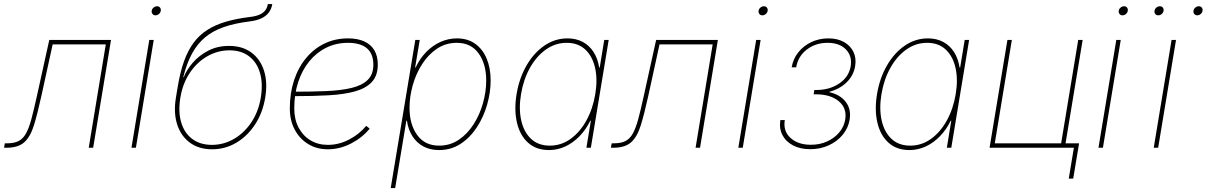

<svg xmlns="http://www.w3.org/2000/svg" viewBox="-61 -748 6108 972"><path d="M-40.5 0 -36.6 -22.5H-24.9Q11.2 -22.5 33.7 -34.2Q56.2 -45.9 71 -73.2Q85.9 -100.6 98.4 -147Q110.8 -193.4 126 -262.7L188.5 -545.9H501L410.6 0H388.2L474.6 -523.4H205.6L148.4 -261.7Q128.4 -170.4 110.4 -112.5Q92.3 -54.7 61.3 -27.3Q30.3 0 -28.8 0Z M604.5 0 694.8 -545.9H717.3L627 0ZM726.1 -670.4Q716.8 -670.4 711.2 -677.2Q705.6 -684.1 707 -693.4Q708.5 -703.1 716.6 -709.7Q724.6 -716.3 733.9 -716.3Q743.7 -716.3 749 -709.7Q754.4 -703.1 752.9 -693.4Q751.5 -684.1 743.7 -677.2Q735.8 -670.4 726.1 -670.4Z M1012.7 7.8Q946.3 7.8 900.6 -25.6Q855 -59.1 835.9 -118.2Q816.9 -177.2 829.6 -253.9L839.4 -312.5Q851.6 -385.3 871.1 -439.2Q890.6 -493.2 919.4 -532Q948.2 -570.8 988.8 -596.7Q1029.3 -622.6 1082.8 -638.2Q1136.2 -653.8 1204.6 -662.1Q1233.4 -665.5 1252.2 -673.6Q1271 -681.6 1281.5 -695.1Q1292 -708.5 1294.9 -727.5H1317.4Q1313.5 -702.6 1299.8 -684.6Q1286.1 -666.5 1262.5 -655.3Q1238.8 -644 1203.1 -639.6Q1128.4 -630.4 1073 -611.3Q1017.6 -592.3 978 -559.6Q938.5 -526.9 911.4 -477.3Q884.3 -427.7 866.7 -357.4H869.1Q883.8 -394.5 915.3 -430.9Q946.8 -467.3 993.2 -491.5Q1039.6 -515.6 1098.6 -515.6Q1166 -515.6 1211.4 -482.2Q1256.8 -448.7 1275.6 -389.9Q1294.4 -331.1 1281.7 -253.9Q1269 -177.2 1230.5 -118.2Q1191.9 -59.1 1135.5 -25.6Q1079.1 7.8 1012.7 7.8ZM1011.7 -14.6Q1071.3 -14.6 1123.3 -44.7Q1175.3 -74.7 1211.4 -128.7Q1247.6 -182.6 1259.3 -253.9Q1271 -325.2 1255.1 -379.2Q1239.3 -433.1 1199.7 -463.1Q1160.2 -493.2 1100.6 -493.2Q1041 -493.2 988.5 -463.1Q936 -433.1 899.9 -379.2Q863.8 -325.2 852.1 -253.9Q840.3 -182.6 856.2 -128.7Q872.1 -74.7 912.1 -44.7Q952.1 -14.6 1011.7 -14.6Z M1598.6 7.8Q1542.5 7.8 1499 -18.8Q1455.6 -45.4 1430.9 -92Q1406.2 -138.7 1406.2 -199.2Q1406.2 -276.9 1427.7 -341.8Q1449.2 -406.7 1488.8 -454.3Q1528.3 -502 1582.3 -527.8Q1636.2 -553.7 1700.7 -553.7Q1749.5 -553.7 1783.2 -538.3Q1816.9 -522.9 1834.2 -493.4Q1851.6 -463.9 1851.6 -421.4Q1851.6 -365.7 1822 -333.5Q1792.5 -301.3 1737.1 -285.6Q1681.6 -270 1602.8 -265.6Q1523.9 -261.2 1425.8 -261.2V-283.7Q1516.6 -283.7 1590.8 -286.9Q1665 -290 1718.3 -302.7Q1771.5 -315.4 1800.3 -343.3Q1829.1 -371.1 1829.1 -419.9Q1829.1 -475.6 1796.6 -503.4Q1764.2 -531.2 1700.7 -531.2Q1641.1 -531.2 1591.3 -506.8Q1541.5 -482.4 1505.1 -438Q1468.8 -393.6 1448.7 -332.8Q1428.7 -272 1428.7 -199.2Q1428.7 -144 1450.4 -102.5Q1472.2 -61 1510.5 -37.8Q1548.8 -14.6 1598.6 -14.6Q1654.8 -14.6 1706.5 -41.7Q1758.3 -68.8 1793 -110.8L1810.5 -96.7Q1772.9 -50.8 1716.1 -21.5Q1659.2 7.8 1598.6 7.8Z M1917 204.1 2041.5 -545.9H2064L2040.5 -406.2H2043Q2064.5 -451.7 2096.9 -484.9Q2129.4 -518.1 2169.2 -535.9Q2209 -553.7 2252 -553.7Q2306.6 -553.7 2344.7 -526.4Q2382.8 -499 2402.8 -451.2Q2422.9 -403.3 2422.9 -340.8Q2422.9 -280.3 2405 -218Q2387.2 -155.8 2353.3 -103.8Q2319.3 -51.8 2271 -20Q2222.7 11.7 2161.6 11.7Q2117.2 11.7 2083 -6.3Q2048.8 -24.4 2027.3 -57.9Q2005.9 -91.3 1999 -136.7H1996.1L1939.5 204.1ZM2162.1 -10.7Q2217.8 -10.7 2261.7 -40.5Q2305.7 -70.3 2336.7 -118.9Q2367.7 -167.5 2384 -225.6Q2400.4 -283.7 2400.4 -340.3Q2400.4 -424.8 2361.8 -478Q2323.2 -531.2 2251.5 -531.2Q2195.8 -531.2 2151.6 -501.7Q2107.4 -472.2 2076.2 -423.6Q2044.9 -375 2028.6 -316.9Q2012.2 -258.8 2012.2 -202.1Q2012.2 -118.2 2051 -64.5Q2089.8 -10.7 2162.1 -10.7Z M2718.3 11.7Q2653.8 11.7 2612.5 -25.4Q2571.3 -62.5 2556.2 -126.7Q2541 -190.9 2554.2 -271.5Q2567.4 -351.6 2604 -415.5Q2640.6 -479.5 2694.3 -516.6Q2748 -553.7 2812 -553.7Q2855.5 -553.7 2888.9 -535.9Q2922.4 -518.1 2943.8 -484.9Q2965.3 -451.7 2972.2 -406.2H2975.1L2998 -545.9H3020.5L2930.2 0H2907.7L2930.2 -136.7H2927.2Q2905.3 -91.8 2872.8 -58.3Q2840.3 -24.9 2801 -6.6Q2761.7 11.7 2718.3 11.7ZM2722.2 -10.7Q2780.3 -10.7 2827.9 -45.2Q2875.5 -79.6 2908 -138.7Q2940.4 -197.8 2952.6 -271.5Q2964.8 -345.2 2951.7 -404.1Q2938.5 -462.9 2902.1 -497.1Q2865.7 -531.2 2808.1 -531.2Q2750.5 -531.2 2702.4 -497.1Q2654.3 -462.9 2621.6 -404.1Q2588.9 -345.2 2576.7 -271.5Q2564.5 -197.8 2577.6 -138.7Q2590.8 -79.6 2627.4 -45.2Q2664.1 -10.7 2722.2 -10.7Z M3031.7 0 3035.6 -22.5H3047.4Q3083.5 -22.5 3106 -34.2Q3128.4 -45.9 3143.3 -73.2Q3158.2 -100.6 3170.7 -147Q3183.1 -193.4 3198.2 -262.7L3260.7 -545.9H3573.2L3482.9 0H3460.4L3546.9 -523.4H3277.8L3220.7 -261.7Q3200.7 -170.4 3182.6 -112.5Q3164.6 -54.7 3133.5 -27.3Q3102.5 0 3043.5 0Z M3676.8 0 3767.1 -545.9H3789.6L3699.2 0ZM3798.3 -670.4Q3789.1 -670.4 3783.4 -677.2Q3777.8 -684.1 3779.3 -693.4Q3780.8 -703.1 3788.8 -709.7Q3796.9 -716.3 3806.2 -716.3Q3815.9 -716.3 3821.3 -709.7Q3826.7 -703.1 3825.2 -693.4Q3823.7 -684.1 3815.9 -677.2Q3808.1 -670.4 3798.3 -670.4Z M4040.5 7.3Q3990.7 7.3 3954.1 -11.7Q3917.5 -30.8 3900.1 -64.2Q3882.8 -97.7 3889.6 -140.1H3912.1Q3902.8 -84.5 3940.9 -49.8Q3979 -15.1 4043.9 -15.1Q4089.8 -15.1 4127 -32.2Q4164.1 -49.3 4188 -78.1Q4211.9 -106.9 4217.8 -142.1Q4227.5 -200.2 4185.5 -235.4Q4143.6 -270.5 4069.8 -270.5H4058.1L4061.5 -292.5H4073.2Q4138.2 -292.5 4187.3 -325.2Q4236.3 -357.9 4245.6 -412.6Q4253.9 -464.4 4221.4 -497.8Q4189 -531.2 4128.4 -531.2Q4067.9 -531.2 4023.4 -497.1Q3979 -462.9 3969.7 -407.2H3946.8Q3954.1 -450.2 3980.5 -483.2Q4006.8 -516.1 4046.4 -534.9Q4085.9 -553.7 4132.3 -553.7Q4178.7 -553.7 4211.4 -535.4Q4244.1 -517.1 4259.5 -485.4Q4274.9 -453.6 4268.1 -413.1Q4260.3 -365.7 4225.3 -331.5Q4190.4 -297.4 4138.7 -283.7L4138.2 -281.2Q4193.4 -268.6 4221.2 -231.4Q4249 -194.3 4240.2 -142.1Q4233.4 -100.1 4205.6 -66.2Q4177.7 -32.2 4135 -12.5Q4092.3 7.3 4040.5 7.3Z M4543 11.7Q4478.5 11.7 4437.3 -25.4Q4396 -62.5 4380.9 -126.7Q4365.7 -190.9 4378.9 -271.5Q4392.1 -351.6 4428.7 -415.5Q4465.3 -479.5 4519 -516.6Q4572.8 -553.7 4636.7 -553.7Q4680.2 -553.7 4713.6 -535.9Q4747.1 -518.1 4768.6 -484.9Q4790 -451.7 4796.9 -406.2H4799.8L4822.8 -545.9H4845.2L4754.9 0H4732.4L4754.9 -136.7H4752Q4730 -91.8 4697.5 -58.3Q4665 -24.9 4625.7 -6.6Q4586.4 11.7 4543 11.7ZM4546.9 -10.7Q4605 -10.7 4652.6 -45.2Q4700.2 -79.6 4732.7 -138.7Q4765.1 -197.8 4777.3 -271.5Q4789.6 -345.2 4776.4 -404.1Q4763.2 -462.9 4726.8 -497.1Q4690.4 -531.2 4632.8 -531.2Q4575.2 -531.2 4527.1 -497.1Q4479 -462.9 4446.3 -404.1Q4413.6 -345.2 4401.4 -271.5Q4389.2 -197.8 4402.3 -138.7Q4415.5 -79.6 4452.1 -45.2Q4488.8 -10.7 4546.9 -10.7Z M4948.7 0 5039.1 -545.9H5061.5L4975.1 -22.5H5311L5397.5 -545.9H5419.9L5329.6 0ZM5349.6 156.2 5375.5 0H5322.8L5326.7 -22.5H5401.9L5372.1 156.2Z M5500 0 5590.3 -545.9H5612.8L5522.5 0ZM5621.6 -670.4Q5612.3 -670.4 5606.7 -677.2Q5601.1 -684.1 5602.5 -693.4Q5604 -703.1 5612.1 -709.7Q5620.1 -716.3 5629.4 -716.3Q5639.2 -716.3 5644.5 -709.7Q5649.9 -703.1 5648.4 -693.4Q5647 -684.1 5639.2 -677.2Q5631.3 -670.4 5621.6 -670.4Z M5779.8 0 5870.1 -545.9H5892.6L5802.2 0ZM6000 -670.4Q5990.7 -670.4 5985.1 -677.2Q5979.5 -684.1 5981 -693.4Q5982.4 -703.1 5990.5 -709.7Q5998.5 -716.3 6008.3 -716.3Q6017.6 -716.3 6022.9 -709.7Q6028.3 -703.1 6026.9 -693.4Q6025.4 -684.1 6017.6 -677.2Q6009.8 -670.4 6000 -670.4ZM5802.7 -670.4Q5793.5 -670.4 5787.8 -677.2Q5782.2 -684.1 5783.7 -693.4Q5785.2 -703.1 5793.2 -709.7Q5801.3 -716.3 5811 -716.3Q5820.3 -716.3 5825.7 -709.7Q5831.1 -703.1 5829.6 -693.4Q5828.1 -684.1 5820.3 -677.2Q5812.5 -670.4 5802.7 -670.4Z"/></svg>

Font: Inter Thin
Style: Italic
Weight: 250
Italic angle: -9.3988°
Designer: Rasmus Andersson
Foundry: rsms
Version: Version 4.001;git-66647c0bb